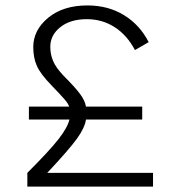

<svg xmlns="http://www.w3.org/2000/svg" viewBox="-20 -690 654 710"><path d="M81.1 0V-50.8Q164.1 -133.8 197 -176.3Q230 -218.8 236.8 -248H86.9V-295.9H235.8Q231.9 -307.1 219 -322.3Q206.1 -337.4 169.9 -375Q129.9 -416 116.5 -446Q103 -476.1 103 -516.1Q103 -578.6 158.2 -624.3Q213.4 -669.9 303.2 -669.9Q379.9 -669.9 438.5 -634Q497.1 -598.1 529.8 -534.2L479 -504.9Q450.2 -559.6 404.3 -589.4Q358.4 -619.1 300.8 -619.1Q240.2 -619.1 203.1 -589.6Q166 -560.1 166 -517.1Q166 -489.3 176.3 -464.6Q186.5 -439.9 215.8 -409.2Q258.8 -366.2 276.6 -341.8Q294.4 -317.4 297.9 -295.9H505.9V-248H297.9Q293.9 -218.3 265.1 -178Q236.3 -137.7 154.8 -50.8H545.9V0Z"/></svg>

Font: IntelOne Mono Light
Style: Regular
Weight: 300
Designer: Fred Shallcrass
Foundry: Frere-Jones Type LLC
Version: Version 1.200;hotconv 1.1.0;makeotfexe 2.6.0;FJTRelease1.2